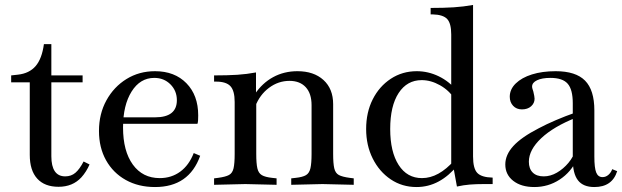

<svg xmlns="http://www.w3.org/2000/svg" viewBox="-20 -742 2508 774"><path d="M216 11Q160 11 130 -22Q100 -55 100 -118V-410H25V-438L52 -441Q98 -446 123.5 -475.5Q149 -505 157 -564H187V-112Q187 -72 201 -51.5Q215 -31 243 -31Q267 -31 284 -45.5Q301 -60 317 -91L341 -79Q335 -65 326.5 -51.5Q318 -38 308 -27Q273 11 216 11ZM180 -410V-438H313V-410Z M605 12Q538 12 487 -16.5Q436 -45 407.5 -96Q379 -147 379 -214Q379 -283 409 -337.5Q439 -392 490 -423.5Q541 -455 605 -455Q684 -455 731.5 -406.5Q779 -358 779 -277Q779 -267 778.5 -257.5Q778 -248 776 -243H458L460 -269H605Q693 -269 693 -338Q693 -376 667 -402Q641 -428 602 -428Q545 -428 510.5 -373Q476 -318 476 -228Q476 -133 515.5 -78.5Q555 -24 624 -24Q671 -24 706.5 -50Q742 -76 761 -125L787 -114Q742 12 605 12Z M1154 3V-23L1172 -25Q1200 -28 1213.5 -36Q1227 -44 1231.5 -64Q1236 -84 1236 -122V-318Q1236 -365 1212.5 -390.5Q1189 -416 1147 -416Q1102 -416 1064.5 -388Q1027 -360 1009 -313L1007 -362Q1037 -407 1081 -431Q1125 -455 1179 -455Q1245 -455 1284 -419.5Q1323 -384 1323 -322V-122Q1323 -83 1327.5 -63.5Q1332 -44 1346 -36.5Q1360 -29 1390 -25L1406 -23V3L1280 0ZM843 3V-23L859 -25Q889 -29 903 -36.5Q917 -44 921.5 -63.5Q926 -83 926 -122V-331Q926 -376 909 -394.5Q892 -413 851 -413H843V-438Q898 -438 936.5 -440.5Q975 -443 1012 -450V-370L1013 -368V-122Q1013 -83 1017.5 -63.5Q1022 -44 1035.5 -36Q1049 -28 1077 -25L1095 -23V3L969 0Z M1659 12Q1601 12 1555 -19Q1509 -50 1482.5 -103Q1456 -156 1456 -222Q1456 -289 1482.5 -341.5Q1509 -394 1555.5 -424.5Q1602 -455 1660 -455Q1706 -455 1748.5 -434.5Q1791 -414 1822 -376L1812 -344Q1790 -378 1753.5 -398.5Q1717 -419 1680 -419Q1621 -419 1587 -367Q1553 -315 1553 -222Q1553 -130 1587 -77Q1621 -24 1681 -24Q1715 -24 1747.5 -42Q1780 -60 1811 -95L1825 -76Q1790 -33 1748.5 -10.5Q1707 12 1659 12ZM1822 10 1808 -67 1799 -81V-603Q1799 -648 1782.5 -665.5Q1766 -683 1724 -684H1716V-710Q1770 -710 1809 -712.5Q1848 -715 1887 -722V-111Q1887 -63 1904 -45Q1921 -27 1966 -26V0H1931Q1899 0 1874 2Q1849 4 1822 10Z M2376 12Q2331 12 2310 -15Q2289 -42 2289 -99V-326Q2289 -381 2268.5 -404.5Q2248 -428 2199 -428Q2165 -428 2145 -418.5Q2125 -409 2125 -393Q2125 -389 2126.5 -384Q2128 -379 2130 -373Q2135 -352 2135 -344Q2135 -326 2121 -313.5Q2107 -301 2084 -301Q2062 -301 2048.5 -315.5Q2035 -330 2035 -352Q2035 -382 2059 -405.5Q2083 -429 2124.5 -442Q2166 -455 2220 -455Q2301 -455 2338.5 -417Q2376 -379 2376 -297V-111Q2376 -65 2383.5 -46.5Q2391 -28 2409 -28Q2422 -28 2432.5 -37Q2443 -46 2448 -60L2468 -52Q2448 12 2376 12ZM2134 12Q2081 12 2049 -13Q2017 -38 2017 -79Q2017 -118 2049.5 -153.5Q2082 -189 2152 -225Q2182 -241 2220.5 -257.5Q2259 -274 2302 -289L2303 -268Q2212 -232 2162 -185Q2112 -138 2112 -90Q2112 -62 2127.5 -46.5Q2143 -31 2172 -31Q2199 -31 2225 -46Q2251 -61 2271.5 -85.5Q2292 -110 2301 -140L2307 -101Q2282 -48 2236 -18Q2190 12 2134 12Z"/></svg>

Font: Baskervville Medium
Style: Regular
Weight: 500
Version: Version 1.100